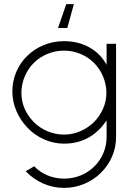

<svg xmlns="http://www.w3.org/2000/svg" viewBox="-20 -700 634 933"><path d="M105 132 146 108Q174 137 211.5 152.5Q249 168 292 168Q334 168 372 152.5Q410 137 438 109Q466 82 482 44.5Q498 7 498 -34V-115Q422 -2 291 -2Q241 -2 194.5 -22.5Q148 -43 114 -79Q79 -115 59.5 -161Q40 -207 40 -256Q40 -306 59.5 -351.5Q79 -397 114 -430Q148 -463 194 -481.5Q240 -500 291 -500Q360 -500 414 -470Q468 -440 498 -385V-487H544V-34Q544 16 524.5 61Q505 106 470 140Q436 174 389.5 193.5Q343 213 292 213Q237 213 189 191.5Q141 170 105 132ZM145 -395Q117 -368 100.5 -329Q84 -290 84 -249Q84 -208 100 -171.5Q116 -135 145 -106Q173 -78 211.5 -62Q250 -46 291 -46Q332 -46 369.5 -62Q407 -78 436 -106Q464 -134 480.5 -171Q497 -208 497 -249Q497 -290 480.5 -329Q464 -368 436 -395Q408 -423 370 -438.5Q332 -454 291 -454Q250 -454 211.5 -438.5Q173 -423 145 -395ZM307 -564H262L302 -680H339Z"/></svg>

Font: Sulphur Point Light
Style: Regular
Weight: 300
Designer: Noponies / Dale Sattler
Foundry: Noponies
Version: Version 1.000; ttfautohint (v1.8)